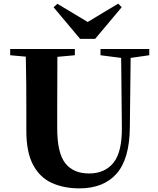

<svg xmlns="http://www.w3.org/2000/svg" viewBox="-20 -1017 869 1057"><path d="M295.9 -996.1 462.9 -896 630.9 -997.1 649.9 -977.1 503.9 -803.2H420.9L274.9 -977.1ZM533.2 -712.9V-747.1H801.8V-712.9L699.2 -698.2L694.8 -314Q692.9 -141.6 621.6 -60.8Q550.3 20 417 20Q331.1 20 265.1 -10Q199.2 -40 162.1 -109.6Q125 -179.2 125 -296.9V-405.8Q125 -479.5 124.5 -554.7Q124 -629.9 122.1 -705.1L36.1 -712.9V-747.1H392.1V-712.9L295.9 -704.1L294.9 -405.8V-312Q294.9 -174.8 339.4 -118.4Q383.8 -62 470.2 -62Q557.1 -62 604.7 -121.1Q652.3 -180.2 650.9 -315.9L647 -698.2Z"/></svg>

Font: Source Han Serif TW Heavy
Style: Regular
Weight: 900
Designer: Ryoko NISHIZUKA Ë•øÂ°öÊ∂ºÂ≠ê (kana & ideographs); Frank Grie√ühammer (Latin, Greek & Cyrillic); Wenlong ZHANG Âº†ÊñáÈæô 
Foundry: Adobe
Version: Version 2.003;hotconv 1.1.1;makeotfexe 2.6.0